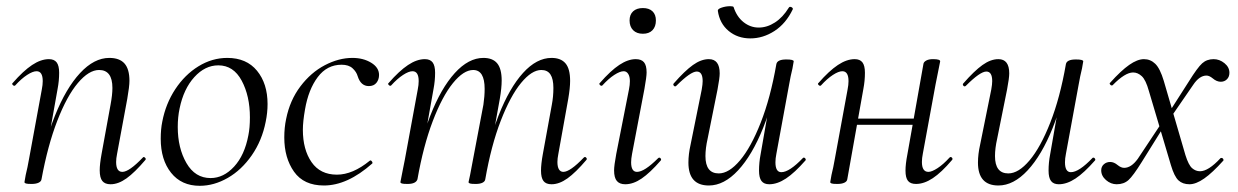

<svg xmlns="http://www.w3.org/2000/svg" viewBox="-20 -586 3998 620"><path d="M302 -36Q302 -56 308 -89L337 -248Q343 -280 343 -302Q343 -360 300 -360Q267 -360 231.5 -318Q196 -276 165 -196Q134 -116 114 -7L102 -8Q122 -124 157.5 -212.5Q193 -301 238.5 -350Q284 -399 333 -399Q366 -399 382 -381Q398 -363 398 -325Q398 -307 391 -267L358 -89Q355 -74 355 -63Q355 -31 375 -31Q397 -31 441 -77Q443 -79 444 -79Q447 -79 449.5 -75.5Q452 -72 449 -69Q415 -29 388.5 -10Q362 9 337 9Q319 9 310.5 -1.5Q302 -12 302 -36ZM59 2 63 -21Q69 -45 74 -74L115 -297Q118 -312 118 -324Q118 -356 98 -356Q86 -356 67.5 -344Q49 -332 29 -310Q28 -309 26 -309Q23 -309 20.5 -312.5Q18 -316 21 -318Q55 -357 83.5 -376Q112 -395 138 -395Q155 -395 163 -384.5Q171 -374 171 -351Q171 -325 166 -299L114 -7Q113 0 104.5 4Q96 8 82 8Q68 8 63.5 6.5Q59 5 59 2Z M499 -138Q499 -169 504 -193Q515 -251 546 -298Q577 -345 621 -372Q665 -399 714 -399Q776 -399 810 -357.5Q844 -316 844 -250Q844 -222 838 -193Q826 -132 793 -84.5Q760 -37 715.5 -11.5Q671 14 625 14Q566 14 532.5 -28Q499 -70 499 -138ZM782 -149Q787 -173 787 -207Q787 -276 760.5 -325.5Q734 -375 685 -375Q642 -375 607.5 -337Q573 -299 560 -236Q554 -208 554 -176Q554 -108 582 -59.5Q610 -11 660 -11Q702 -11 736 -48Q770 -85 782 -149Z M898 -142Q898 -174 904 -202Q916 -262 950 -307Q984 -352 1029 -375.5Q1074 -399 1118 -399Q1153 -399 1178.5 -383.5Q1204 -368 1204 -344Q1204 -329 1195.5 -318.5Q1187 -308 1171 -308Q1145 -308 1135 -340Q1131 -354 1118.5 -365.5Q1106 -377 1083 -377Q1036 -377 1006 -337Q976 -297 965 -233Q958 -193 958 -167Q958 -103 986 -62.5Q1014 -22 1068 -22Q1119 -22 1174 -67L1176 -68Q1179 -68 1181.5 -64Q1184 -60 1182 -58Q1102 13 1026 13Q961 13 929.5 -31.5Q898 -76 898 -142Z M1727 -35Q1727 -56 1733 -89L1762 -248Q1767 -274 1767 -302Q1767 -331 1757.5 -345.5Q1748 -360 1728 -360Q1697 -360 1662.5 -318Q1628 -276 1597 -196Q1566 -116 1547 -7L1536 -8Q1555 -124 1590 -213Q1625 -302 1669 -350.5Q1713 -399 1761 -399Q1791 -399 1806 -381.5Q1821 -364 1821 -325Q1821 -302 1815 -267L1783 -89Q1780 -74 1780 -63Q1780 -47 1785 -39Q1790 -31 1799 -31Q1821 -31 1865 -77Q1867 -79 1869 -79Q1872 -79 1874 -75.5Q1876 -72 1873 -69Q1839 -29 1812.5 -10Q1786 9 1761 9Q1743 9 1735 -1.5Q1727 -12 1727 -35ZM1273 2Q1273 1 1281 -39L1287 -69L1329 -297Q1332 -312 1332 -324Q1332 -356 1312 -356Q1300 -356 1281.5 -344Q1263 -332 1243 -310Q1242 -309 1240 -309Q1237 -309 1234.5 -312.5Q1232 -316 1235 -318Q1269 -357 1297.5 -376Q1326 -395 1352 -395Q1369 -395 1377 -384.5Q1385 -374 1385 -351Q1385 -325 1380 -299L1328 -7Q1323 8 1296 8Q1282 8 1277.5 6.5Q1273 5 1273 2ZM1493 2 1498 -21 1508 -74 1541 -248Q1545 -275 1545 -299Q1545 -360 1508 -360Q1477 -360 1442.5 -317.5Q1408 -275 1377.5 -195Q1347 -115 1328 -7L1315 -8Q1335 -124 1369.5 -212.5Q1404 -301 1448.5 -350Q1493 -399 1541 -399Q1571 -399 1585.5 -381.5Q1600 -364 1600 -326Q1600 -302 1594 -267L1547 -7Q1546 0 1538 4Q1530 8 1516 8Q1502 8 1497.5 6.5Q1493 5 1493 2Z M1963 -36Q1963 -51 1970 -89L2011 -297Q2014 -312 2014 -324Q2014 -339 2008.5 -347.5Q2003 -356 1994 -356Q1982 -356 1963.5 -344Q1945 -332 1925 -310Q1924 -309 1922 -309Q1919 -309 1916.5 -312.5Q1914 -316 1917 -318Q1952 -358 1980 -376.5Q2008 -395 2033 -395Q2051 -395 2059.5 -385Q2068 -375 2068 -352Q2068 -338 2061 -299L2021 -89Q2018 -73 2018 -62Q2018 -31 2037 -31Q2061 -31 2105 -75Q2107 -77 2109 -77Q2112 -77 2114 -73.5Q2116 -70 2113 -67Q2079 -28 2052 -9.5Q2025 9 1999 9Q1981 9 1972 -1.5Q1963 -12 1963 -36ZM2013 -520Q2013 -539 2024.5 -549.5Q2036 -560 2056 -560Q2076 -560 2087 -549.5Q2098 -539 2098 -520Q2098 -500 2087 -488.5Q2076 -477 2056 -477Q2036 -477 2024.5 -488.5Q2013 -500 2013 -520Z M2203 -61Q2203 -88 2210 -119L2246 -297Q2249 -314 2249 -324Q2249 -355 2230 -355Q2210 -355 2164 -309Q2162 -307 2160 -307Q2157 -307 2155 -310.5Q2153 -314 2156 -317Q2191 -357 2217.5 -376Q2244 -395 2269 -395Q2304 -395 2304 -349Q2304 -334 2297 -297L2265 -138Q2258 -107 2258 -82Q2258 -26 2301 -26Q2334 -26 2369.5 -68Q2405 -110 2436.5 -190Q2468 -270 2487 -379L2500 -378Q2480 -262 2444.5 -173.5Q2409 -85 2363.5 -36Q2318 13 2269 13Q2203 13 2203 -61ZM2431 -35Q2431 -61 2436 -87L2487 -379Q2490 -394 2519 -394Q2543 -394 2543 -388L2539 -365Q2533 -341 2528 -312L2487 -89Q2484 -74 2484 -62Q2484 -30 2503 -30Q2529 -30 2573 -76Q2574 -77 2576 -77Q2579 -77 2581 -73.5Q2583 -70 2581 -68Q2546 -28 2518 -9.5Q2490 9 2464 9Q2447 9 2439 -1.5Q2431 -12 2431 -35ZM2298 -551Q2297 -557 2310.5 -561.5Q2324 -566 2338 -566Q2348 -566 2349 -563Q2359 -532 2381 -514.5Q2403 -497 2430 -497Q2457 -497 2482.5 -513.5Q2508 -530 2527 -561Q2529 -564 2531 -564Q2535 -564 2538 -561.5Q2541 -559 2540 -556Q2518 -510 2481 -486Q2444 -462 2403 -462Q2362 -462 2333 -486Q2304 -510 2298 -551Z M2661 2 2665 -21Q2671 -45 2676 -74L2717 -297Q2720 -312 2720 -324Q2720 -356 2700 -356Q2688 -356 2669.5 -344Q2651 -332 2631 -310Q2630 -309 2628 -309Q2625 -309 2622.5 -312.5Q2620 -316 2623 -318Q2657 -357 2685.5 -376Q2714 -395 2740 -395Q2757 -395 2765 -384.5Q2773 -374 2773 -351Q2773 -325 2768 -299L2716 -7Q2715 0 2706.5 4Q2698 8 2684 8Q2670 8 2665.5 6.5Q2661 5 2661 2ZM2725 -203H2957L2954 -183H2721ZM2904 -35Q2904 -56 2910 -87L2962 -380Q2963 -386 2971 -390.5Q2979 -395 2993 -395Q3016 -395 3016 -388Q3015 -382 3010 -358Q3005 -334 3001 -313L2960 -90Q2957 -75 2957 -63Q2957 -31 2978 -31Q2989 -31 3007.5 -43Q3026 -55 3046 -77Q3048 -79 3050 -79Q3053 -79 3055 -75.5Q3057 -72 3054 -69Q3020 -29 2992 -10.5Q2964 8 2938 8Q2920 8 2912 -2Q2904 -12 2904 -35Z M3138 -61Q3138 -88 3145 -119L3181 -297Q3184 -314 3184 -324Q3184 -355 3165 -355Q3145 -355 3099 -309Q3097 -307 3095 -307Q3092 -307 3090 -310.5Q3088 -314 3091 -317Q3126 -357 3152.5 -376Q3179 -395 3204 -395Q3239 -395 3239 -349Q3239 -334 3232 -297L3200 -138Q3193 -107 3193 -82Q3193 -26 3236 -26Q3269 -26 3304.5 -68Q3340 -110 3371.5 -190Q3403 -270 3422 -379L3435 -378Q3415 -262 3379.5 -173.5Q3344 -85 3298.5 -36Q3253 13 3204 13Q3138 13 3138 -61ZM3366 -35Q3366 -61 3371 -87L3422 -379Q3425 -394 3454 -394Q3478 -394 3478 -388L3474 -365Q3468 -341 3463 -312L3422 -89Q3419 -74 3419 -62Q3419 -30 3438 -30Q3464 -30 3508 -76Q3509 -77 3511 -77Q3514 -77 3516 -73.5Q3518 -70 3516 -68Q3481 -28 3453 -9.5Q3425 9 3399 9Q3382 9 3374 -1.5Q3366 -12 3366 -35Z M3761 -53 3690 -292Q3680 -328 3667 -340Q3654 -352 3639 -352Q3613 -352 3573 -311Q3572 -310 3570 -310Q3567 -310 3564.5 -313.5Q3562 -317 3565 -319Q3600 -358 3626.5 -376.5Q3653 -395 3674 -395Q3695 -395 3710.5 -380Q3726 -365 3738 -325L3808 -85Q3818 -53 3829.5 -43Q3841 -33 3855 -33Q3882 -33 3921 -75Q3922 -76 3924 -76Q3928 -76 3930 -72.5Q3932 -69 3930 -67Q3895 -28 3868.5 -9.5Q3842 9 3821 9Q3799 9 3785.5 -3.5Q3772 -16 3761 -53ZM3536 -36Q3536 -48 3544.5 -55.5Q3553 -63 3565 -63Q3577 -63 3589 -53Q3600 -44 3610 -44Q3633 -44 3654 -73L3735 -195L3743 -185L3667 -63Q3639 -18 3624 -4.5Q3609 9 3586 9Q3567 9 3551.5 -4.5Q3536 -18 3536 -36ZM3739 -198 3819 -323Q3847 -368 3862 -381.5Q3877 -395 3899 -395Q3918 -395 3934 -382Q3950 -369 3950 -351Q3950 -338 3942 -330Q3934 -322 3922 -322Q3909 -322 3896 -333Q3885 -342 3876 -342Q3853 -342 3833 -312L3747 -187Z"/></svg>

Font: Cormorant Infant
Style: Italic
Weight: 400
Italic angle: -10°
Designer: Christian Thalmann (Catharsis Fonts)
Foundry: Catharsis Fonts
Version: Version 4.000